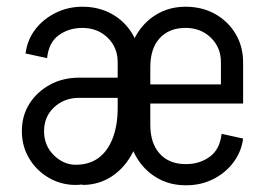

<svg xmlns="http://www.w3.org/2000/svg" viewBox="-20 -535 778 571"><path d="M225 15V-45Q267 -45 292 -58.5Q317 -72 328.5 -103Q340 -134 340 -185H398Q398 -128 375.5 -83Q353 -38 314 -11.5Q275 15 225 15ZM205 15V-45Q245 -45 272.5 -65Q300 -85 315 -123.5Q330 -162 330 -215H368Q368 -147 347 -95Q326 -43 289.5 -14Q253 15 205 15ZM205 15Q162 15 125.5 -6Q89 -27 67 -63.5Q45 -100 45 -145H111Q111 -102 140 -73.5Q169 -45 205 -45ZM45 -145Q45 -191 67.5 -226.5Q90 -262 128.5 -283Q167 -304 215 -304V-244Q171 -244 141 -216Q111 -188 111 -145ZM215 -244V-304H383V-244ZM330 -215V-351H368V-215ZM396 -350H330Q330 -394 300 -423Q270 -452 225 -452V-515Q274 -515 312.5 -493.5Q351 -472 373.5 -434.5Q396 -397 396 -350ZM120 -362 56 -376Q61 -416 84.5 -447Q108 -478 145 -496.5Q182 -515 225 -515V-452Q185 -452 155 -430.5Q125 -409 120 -362ZM367 -227V-284H703V-227ZM531 16V-47H535V16ZM361 -164V-335H427V-164ZM637 -284V-350H703V-284ZM703 -350H637Q637 -394 607 -423Q577 -452 532 -452V-515Q581 -515 619.5 -493.5Q658 -472 680.5 -434.5Q703 -397 703 -350ZM639 -137 703 -123Q698 -84 674.5 -52.5Q651 -21 614.5 -2.5Q578 16 534 16V-47Q574 -47 604 -69Q634 -91 639 -137ZM361 -335Q361 -387 383.5 -427.5Q406 -468 444.5 -491.5Q483 -515 532 -515V-452Q483 -452 455 -421.5Q427 -391 427 -335ZM361 -164H427Q427 -109 455 -78Q483 -47 532 -47V16Q483 16 444.5 -7.5Q406 -31 383.5 -71.5Q361 -112 361 -164Z"/></svg>

Font: Akshar Light Light
Style: Regular
Weight: 300
Version: Version 1.100